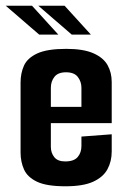

<svg xmlns="http://www.w3.org/2000/svg" viewBox="-39 -647 444 672"><path d="M190 5Q124 5 90.5 -11Q57 -27 45 -54Q33 -81 33 -113V-358Q33 -391 45 -417.5Q57 -444 91.5 -460Q126 -476 193 -476Q253 -476 288 -460.5Q323 -445 337.5 -419Q352 -393 352 -360V-266L246 -259V-340Q246 -361 233.5 -377.5Q221 -394 192 -394Q164 -394 151.5 -378Q139 -362 139 -340V-133Q139 -112 151 -97Q163 -82 189 -82Q220 -82 233 -97.5Q246 -113 246 -136V-169L352 -177V-117Q352 -82 337 -54.5Q322 -27 287 -11Q252 5 190 5ZM45 -216V-273H352V-216ZM98 -526 -19 -627H73L165 -526ZM212 -526 95 -627H187L279 -526Z"/></svg>

Font: Smooch Sans
Style: Bold
Weight: 700
Designer: Robert E. Leuschke
Foundry: Robert E. Leuschke
Version: Version 1.010